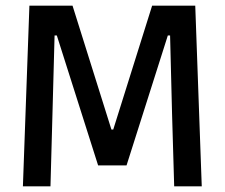

<svg xmlns="http://www.w3.org/2000/svg" viewBox="-20 -659 794 679"><path d="M158.5 0H61L84 -639H236.5L374 -201H380.5L518 -639H670.5L693.5 0H596L588.5 -255.5L581.5 -533.5H573.5L427.5 -74H327L181 -533.5H173L165.5 -255Z"/></svg>

Font: Anek Kannada Medium
Style: Regular
Weight: 500
Designer: Vaishnavi Murthy, Maithili Shingre (Kannada) & Yesha Goshar (Latin)
Foundry: Ek Type
Version: Version 1.003